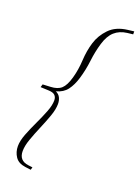

<svg xmlns="http://www.w3.org/2000/svg" viewBox="-158 -772 707 976"><g transform="rotate(20 196.0 -284.5)"><path d="M42 -276 47 -292.5 88.5 -294.5Q127 -296 147 -314.2Q167 -332.5 180 -378.5Q193 -424.5 195.8 -476.8Q198.5 -529 212.5 -575Q226.5 -621 261.5 -657.2Q296.5 -693.5 359 -701L392.5 -705V-689L362 -685.5Q321 -680.5 294.8 -657Q268.5 -633.5 254.5 -586.5Q240.5 -539.5 234.5 -488.5Q228.5 -437.5 214 -389Q201.5 -347 181 -319.8Q160.5 -292.5 122 -282.5Q139.5 -274.5 147 -259.5Q154.5 -244.5 154.5 -225.5Q154.5 -196.5 141.2 -159.2Q128 -122 111 -82.2Q94 -42.5 80.8 -5.2Q67.5 32 67.5 60.5Q67.5 112 119 118.5L142.5 121.5L138.5 136L107.5 132Q69.5 127 52.8 102Q36 77 36 45Q36 16.5 50.2 -20.5Q64.5 -57.5 83.2 -97Q102 -136.5 116.2 -172.8Q130.5 -209 130.5 -236Q130.5 -253 120.8 -263Q111 -273 88 -274Z"/></g></svg>

Font: Newsreader Text ExtraLight
Style: Italic
Weight: 275
Italic angle: -17°
Designer: Hugues Gentile
Foundry: Production Type
Version: Version 1.001